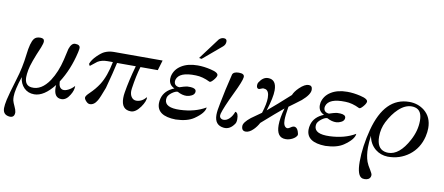

<svg xmlns="http://www.w3.org/2000/svg" viewBox="-81 -1058 3757 1624"><g transform="rotate(10 1797.5 -246.0)"><path d="M559 -114Q561 -77 534 -34Q504 16 463 16Q398 16 398 -74Q398 -87 399 -94Q313 16 229 16Q176 16 141.5 -18.5Q107 -53 101 -109Q62 8 62 64Q62 82 65 98Q70 117 83 144Q97 173 99 193Q100 238 61 238Q52 238 41 235Q-1 224 -1 174Q-1 148 9 101Q20 51 60 -81Q94 -189 107 -304Q119 -409 145 -443Q161 -465 199 -465Q233 -465 233 -438Q233 -422 219 -386Q155 -238 145 -179Q138 -140 138 -116Q138 -44 197 -38Q282 -29 350 -130Q401 -209 426 -315Q430 -333 437.5 -365.5Q445 -398 448 -412Q466 -465 497 -465Q540 -465 540 -436Q540 -426 534 -398Q499 -245 424 -129Q425 -72 461 -64Q480 -60 508 -74Q536 -88 559 -114Z M832 -454H1250L1224 -367H1075Q1051 -288 1035 -177Q1033 -163 1033 -155Q1033 -125 1046 -105Q1062 -81 1089 -81Q1136 -81 1174 -126Q1178 -93 1140 -39Q1100 16 1060 16Q977 16 977 -84Q977 -108 981 -131Q998 -237 1035 -367H874Q857 -287 818 -143Q785 -54 770 -29Q744 16 707 16Q690 16 674 -2Q658 -19 658 -32Q658 -47 690 -77Q735 -120 766 -168Q814 -243 838 -368H792Q742 -368 708 -347Q700 -342 651 -302L642 -318Q654 -354 693 -392Q728 -426 752 -437Q788 -454 832 -454Z M1754 -705Q1754 -679 1733 -661L1572 -525L1550 -529L1686 -711Q1704 -730 1728 -730Q1754 -730 1754 -705ZM1728 -409Q1725 -392 1703 -367Q1680 -341 1670 -347Q1607 -378 1550 -379Q1406 -384 1385 -313Q1383 -305 1383 -300Q1383 -260 1428 -256Q1432 -257 1445.5 -261.5Q1459 -266 1463 -267Q1467 -268 1481.5 -271.5Q1496 -275 1501.5 -274Q1507 -273 1524 -274Q1570 -271 1570 -244Q1570 -238 1569 -235Q1564 -216 1542 -206Q1525 -197 1502 -195Q1464 -193 1422 -216Q1402 -217 1371 -194Q1343 -172 1338 -151Q1336 -139 1336 -134Q1336 -64 1467 -69Q1595 -74 1686 -128Q1683 -80 1600 -23Q1544 15 1445 18Q1282 15 1282 -94Q1282 -114 1288 -136Q1307 -206 1389 -239Q1340 -261 1340 -313Q1340 -321 1342 -335Q1355 -395 1410.5 -430Q1466 -465 1550 -465Q1604 -465 1663 -451Q1698 -443 1714 -432.5Q1730 -422 1728 -409Z M1950 -433Q1947 -400 1890 -283Q1827 -152 1812 -98Q1803 -65 1826 -54Q1833 -50 1845 -50Q1870 -50 1893.5 -72.5Q1917 -95 1931 -134Q1958 -130 1958 -75Q1958 -47 1948 -34Q1911 21 1858 16Q1778 8 1778 -81Q1778 -117 1792 -182Q1814 -299 1849 -440Q1859 -465 1904 -465Q1929 -465 1940.5 -457Q1952 -449 1950 -433Z M2366 -254Q2353 -176 2353 -139Q2353 -83 2383 -74Q2394 -71 2414 -85Q2435 -100 2450 -96Q2469 -91 2479 -64Q2488 -40 2485 -30Q2475 -9 2447 5.5Q2419 20 2389 20Q2311 20 2311 -87Q2311 -149 2336 -234Q2276 -185 2155 -78Q2137 -44 2111 -18Q2077 16 2046 16Q2010 16 2010 -26Q2010 -57 2069 -104Q2106 -130 2155 -165Q2181 -246 2181 -297Q2181 -356 2149 -367Q2138 -370 2131 -370Q2124 -370 2111 -364Q2098 -358 2095 -358Q2073 -358 2073 -388Q2073 -402 2080 -413Q2112 -463 2155 -463Q2227 -463 2227 -369Q2227 -309 2190 -192Q2266 -255 2378 -357Q2390 -388 2426 -423Q2470 -465 2503 -465Q2535 -465 2535 -429Q2535 -388 2468 -330Q2451 -317 2417 -291.5Q2383 -266 2366 -254Z M3013 -409Q3010 -392 2988 -367Q2965 -341 2955 -347Q2892 -378 2835 -379Q2691 -384 2670 -313Q2668 -305 2668 -300Q2668 -260 2713 -256Q2717 -257 2730.5 -261.5Q2744 -266 2748 -267Q2752 -268 2766.5 -271.5Q2781 -275 2786.5 -274Q2792 -273 2809 -274Q2855 -271 2855 -244Q2855 -238 2854 -235Q2849 -216 2827 -206Q2810 -197 2787 -195Q2749 -193 2707 -216Q2687 -217 2657 -194Q2628 -171 2623 -151Q2621 -139 2621 -134Q2621 -64 2752 -69Q2880 -74 2971 -128Q2968 -80 2885 -23Q2829 15 2730 18Q2567 15 2567 -94Q2567 -114 2573 -136Q2592 -206 2674 -239Q2625 -261 2625 -313Q2625 -321 2627 -335Q2640 -395 2695.5 -430Q2751 -465 2835 -465Q2889 -465 2948 -451Q2983 -443 2999 -432.5Q3015 -422 3013 -409Z M3553 -208Q3528 -104 3448 -43Q3368 17 3265 16Q3204 14 3159 -22Q3108 -64 3096 -134Q3088 -75 3088 -31Q3088 38 3106 89Q3117 118 3140 153Q3158 182 3158 194Q3158 199 3156 207Q3146 237 3105 237Q3098 237 3088 235Q3040 222 3040 98Q3040 -32 3079 -181Q3156 -472 3367 -472Q3441 -472 3497 -428Q3562 -375 3562 -281Q3562 -247 3553 -208ZM3436 -159Q3482 -244 3482 -330Q3482 -419 3423 -434Q3410 -438 3393 -438Q3336 -438 3281 -386Q3233 -341 3195 -267Q3165 -207 3165 -139Q3165 -39 3233 -21Q3248 -17 3264 -17Q3360 -17 3436 -159Z"/></g></svg>

Font: GFS Didot
Style: Italic
Weight: 400
Italic angle: -12°
Designer: Takis Katsoulidis and George D. Matthiopoulos
Foundry: George Matthiopoulos and Takis Katsoulidis
Version: Version 1.0